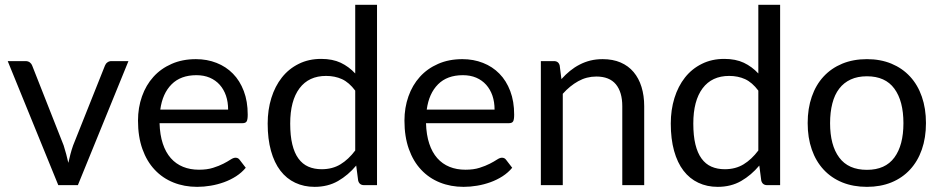

<svg xmlns="http://www.w3.org/2000/svg" viewBox="-20 -756 3843 784"><path d="M504.5 -506.5H435C428.7 -506.5 423.2 -504.8 418.5 -501.2C413.8 -497.8 410.5 -493.3 408.5 -488L278.5 -162C274.2 -149.7 270.5 -137.7 267.5 -126C264.5 -114.3 261.7 -102.7 259 -91C256.3 -102.7 253.5 -114.3 250.5 -126C247.5 -137.7 244 -149.7 240 -162L111.5 -488C109.8 -493 106.7 -497.3 102 -501C97.3 -504.7 91.3 -506.5 84 -506.5H11.5L218 0H298Z M911.5 -308.5H634.5C640.5 -352.5 655.9 -386.9 680.8 -411.8C705.6 -436.6 739.3 -449 782 -449C802.3 -449 820.5 -445.6 836.5 -438.8C852.5 -431.9 866.1 -422.2 877.2 -409.8C888.4 -397.2 896.9 -382.4 902.8 -365.2C908.6 -348.1 911.5 -329.2 911.5 -308.5ZM983.5 -71 958.5 -103.5C954.5 -109.2 948.8 -112 941.5 -112C935.8 -112 929.1 -109.4 921.2 -104.2C913.4 -99.1 903.7 -93.5 892 -87.5C880.3 -81.5 866.4 -75.9 850.2 -70.8C834.1 -65.6 814.8 -63 792.5 -63C768.5 -63 746.8 -66.9 727.5 -74.8C708.2 -82.6 691.5 -94.4 677.5 -110.2C663.5 -126.1 652.6 -145.8 644.8 -169.5C636.9 -193.2 632.5 -221 631.5 -253H970C978.3 -253 984 -255.3 987 -260C990 -264.7 991.5 -274 991.5 -288C991.5 -324 986.2 -356.1 975.5 -384.2C964.8 -412.4 950.1 -436.1 931.2 -455.2C912.4 -474.4 890.1 -489.1 864.2 -499.2C838.4 -509.4 810.3 -514.5 780 -514.5C743.3 -514.5 710.3 -508.1 681 -495.2C651.7 -482.4 626.8 -464.8 606.5 -442.2C586.2 -419.8 570.6 -393.2 559.8 -362.5C548.9 -331.8 543.5 -298.8 543.5 -263.5C543.5 -219.8 549.5 -181.2 561.5 -147.5C573.5 -113.8 590.2 -85.6 611.8 -62.8C633.2 -39.9 658.8 -22.6 688.2 -10.8C717.8 1.1 750 7 785 7C803.3 7 821.8 5.4 840.5 2.2C859.2 -0.9 877.2 -5.7 894.8 -12C912.2 -18.3 928.7 -26.4 944 -36.2C959.3 -46.1 972.5 -57.7 983.5 -71Z M1430.5 -386V-141.5C1412.2 -117.2 1392.1 -98.3 1370.2 -85C1348.4 -71.7 1322.8 -65 1293.5 -65C1273.2 -65 1255 -68.5 1239 -75.5C1223 -82.5 1209.5 -93.6 1198.5 -108.8C1187.5 -123.9 1179.2 -143.2 1173.5 -166.8C1167.8 -190.2 1165 -218.5 1165 -251.5C1165 -313.8 1177.7 -361.8 1203 -395.5C1228.3 -429.2 1264.5 -446 1311.5 -446C1335.5 -446 1357.2 -441.6 1376.5 -432.8C1395.8 -423.9 1413.8 -408.3 1430.5 -386ZM1519.5 -736.5H1430.5V-456C1413.2 -474.7 1393.4 -489.2 1371.2 -499.8C1349.1 -510.2 1322.5 -515.5 1291.5 -515.5C1257.5 -515.5 1226.9 -508.8 1199.8 -495.2C1172.6 -481.8 1149.7 -463.2 1131 -439.5C1112.3 -415.8 1098 -387.9 1088 -355.8C1078 -323.6 1073 -288.8 1073 -251.5C1073 -209.5 1077.5 -172.3 1086.5 -140C1095.5 -107.7 1108.3 -80.7 1125 -59C1141.7 -37.3 1161.8 -20.9 1185.5 -9.8C1209.2 1.4 1235.5 7 1264.5 7C1300.8 7 1332.8 -1 1360.5 -17C1388.2 -33 1412.8 -54 1434.5 -80L1442.5 -18.5C1445.8 -6.2 1453.8 0 1466.5 0H1519.5Z M1999.5 -308.5H1722.5C1728.5 -352.5 1743.9 -386.9 1768.8 -411.8C1793.6 -436.6 1827.3 -449 1870 -449C1890.3 -449 1908.5 -445.6 1924.5 -438.8C1940.5 -431.9 1954.1 -422.2 1965.2 -409.8C1976.4 -397.2 1984.9 -382.4 1990.8 -365.2C1996.6 -348.1 1999.5 -329.2 1999.5 -308.5ZM2071.5 -71 2046.5 -103.5C2042.5 -109.2 2036.8 -112 2029.5 -112C2023.8 -112 2017.1 -109.4 2009.2 -104.2C2001.4 -99.1 1991.7 -93.5 1980 -87.5C1968.3 -81.5 1954.4 -75.9 1938.2 -70.8C1922.1 -65.6 1902.8 -63 1880.5 -63C1856.5 -63 1834.8 -66.9 1815.5 -74.8C1796.2 -82.6 1779.5 -94.4 1765.5 -110.2C1751.5 -126.1 1740.6 -145.8 1732.8 -169.5C1724.9 -193.2 1720.5 -221 1719.5 -253H2058C2066.3 -253 2072 -255.3 2075 -260C2078 -264.7 2079.5 -274 2079.5 -288C2079.5 -324 2074.2 -356.1 2063.5 -384.2C2052.8 -412.4 2038.1 -436.1 2019.2 -455.2C2000.4 -474.4 1978.1 -489.1 1952.2 -499.2C1926.4 -509.4 1898.3 -514.5 1868 -514.5C1831.3 -514.5 1798.3 -508.1 1769 -495.2C1739.7 -482.4 1714.8 -464.8 1694.5 -442.2C1674.2 -419.8 1658.6 -393.2 1647.8 -362.5C1636.9 -331.8 1631.5 -298.8 1631.5 -263.5C1631.5 -219.8 1637.5 -181.2 1649.5 -147.5C1661.5 -113.8 1678.2 -85.6 1699.8 -62.8C1721.2 -39.9 1746.8 -22.6 1776.2 -10.8C1805.8 1.1 1838 7 1873 7C1891.3 7 1909.8 5.4 1928.5 2.2C1947.2 -0.9 1965.2 -5.7 1982.8 -12C2000.2 -18.3 2016.7 -26.4 2032 -36.2C2047.3 -46.1 2060.5 -57.7 2071.5 -71Z M2272.5 -433 2265.5 -488C2262.5 -500.3 2254.7 -506.5 2242 -506.5H2188.5V0H2278V-373C2297.3 -394.7 2318.4 -411.8 2341.2 -424.5C2364.1 -437.2 2388.7 -443.5 2415 -443.5C2450.7 -443.5 2477.2 -432.9 2494.8 -411.8C2512.2 -390.6 2521 -360.8 2521 -322.5V0H2610.5V-322.5C2610.5 -351.2 2606.8 -377.3 2599.5 -401C2592.2 -424.7 2581.4 -444.9 2567.2 -461.8C2553.1 -478.6 2535.4 -491.6 2514.2 -500.8C2493.1 -509.9 2468.7 -514.5 2441 -514.5C2423 -514.5 2406.2 -512.6 2390.8 -508.8C2375.2 -504.9 2360.6 -499.4 2346.8 -492.2C2332.9 -485.1 2319.8 -476.5 2307.5 -466.5C2295.2 -456.5 2283.5 -445.3 2272.5 -433Z M3076.5 -386V-141.5C3058.2 -117.2 3038.1 -98.3 3016.2 -85C2994.4 -71.7 2968.8 -65 2939.5 -65C2919.2 -65 2901 -68.5 2885 -75.5C2869 -82.5 2855.5 -93.6 2844.5 -108.8C2833.5 -123.9 2825.2 -143.2 2819.5 -166.8C2813.8 -190.2 2811 -218.5 2811 -251.5C2811 -313.8 2823.7 -361.8 2849 -395.5C2874.3 -429.2 2910.5 -446 2957.5 -446C2981.5 -446 3003.2 -441.6 3022.5 -432.8C3041.8 -423.9 3059.8 -408.3 3076.5 -386ZM3165.5 -736.5H3076.5V-456C3059.2 -474.7 3039.4 -489.2 3017.2 -499.8C2995.1 -510.2 2968.5 -515.5 2937.5 -515.5C2903.5 -515.5 2872.9 -508.8 2845.8 -495.2C2818.6 -481.8 2795.7 -463.2 2777 -439.5C2758.3 -415.8 2744 -387.9 2734 -355.8C2724 -323.6 2719 -288.8 2719 -251.5C2719 -209.5 2723.5 -172.3 2732.5 -140C2741.5 -107.7 2754.3 -80.7 2771 -59C2787.7 -37.3 2807.8 -20.9 2831.5 -9.8C2855.2 1.4 2881.5 7 2910.5 7C2946.8 7 2978.8 -1 3006.5 -17C3034.2 -33 3058.8 -54 3080.5 -80L3088.5 -18.5C3091.8 -6.2 3099.8 0 3112.5 0H3165.5Z M3520 -514.5C3482.7 -514.5 3449.1 -508.3 3419.2 -496C3389.4 -483.7 3364 -466.2 3343 -443.5C3322 -420.8 3305.9 -393.4 3294.8 -361.2C3283.6 -329.1 3278 -293.2 3278 -253.5C3278 -213.5 3283.6 -177.5 3294.8 -145.5C3305.9 -113.5 3322 -86.2 3343 -63.5C3364 -40.8 3389.4 -23.4 3419.2 -11.2C3449.1 0.9 3482.7 7 3520 7C3557 7 3590.3 0.9 3620 -11.2C3649.7 -23.4 3675 -40.8 3696 -63.5C3717 -86.2 3733.1 -113.5 3744.2 -145.5C3755.4 -177.5 3761 -213.5 3761 -253.5C3761 -293.2 3755.4 -329.1 3744.2 -361.2C3733.1 -393.4 3717 -420.8 3696 -443.5C3675 -466.2 3649.7 -483.7 3620 -496C3590.3 -508.3 3557 -514.5 3520 -514.5ZM3520 -62.5C3469.3 -62.5 3431.6 -79.2 3406.8 -112.8C3381.9 -146.2 3369.5 -193 3369.5 -253C3369.5 -283 3372.6 -309.9 3378.8 -333.8C3384.9 -357.6 3394.2 -377.7 3406.8 -394C3419.2 -410.3 3434.9 -422.8 3453.8 -431.5C3472.6 -440.2 3494.7 -444.5 3520 -444.5C3570 -444.5 3607.3 -427.7 3632 -394C3656.7 -360.3 3669 -313.3 3669 -253C3669 -193 3656.7 -146.2 3632 -112.8C3607.3 -79.2 3570 -62.5 3520 -62.5Z"/></svg>

Font: LatoLatin
Style: Regular
Weight: 400
Designer: Lukasz Dziedzic with Adam Twardoch and Botio Nikoltchev
Foundry: tyPoland Lukasz Dziedzic
Version: Version 2.015; 2015-08-06; http://www.latofonts.com/